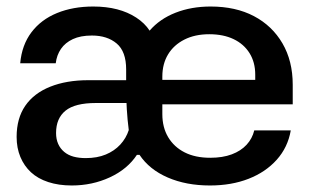

<svg xmlns="http://www.w3.org/2000/svg" viewBox="-20 -559 950 589"><path d="M200 10Q160 10 128 -0.5Q96 -11 75 -30.5Q54 -50 42.5 -77.5Q31 -105 31 -139Q31 -196 57.5 -234.5Q84 -273 134 -293Q184 -313 251 -313H388V-243H274Q210 -243 181 -219.5Q152 -196 152 -151Q152 -132 158.5 -117.5Q165 -103 177 -93Q189 -83 205.5 -78.5Q222 -74 243 -74Q278 -74 304.5 -85Q331 -96 349 -115.5Q367 -135 375 -160Q371 -191 369 -224Q367 -257 367 -288V-346Q367 -401 338 -425.5Q309 -450 262 -450Q227 -450 203.5 -439Q180 -428 167 -409Q154 -390 151 -365H42Q47 -421 76.5 -460Q106 -499 155 -519Q204 -539 266 -539Q306 -539 339 -530.5Q372 -522 398 -505Q424 -488 439 -465Q470 -501 518.5 -520Q567 -539 626 -539Q703 -539 759 -509.5Q815 -480 846.5 -426Q878 -372 878 -299V-239H459V-314H779L763 -298V-330Q763 -368 745.5 -396Q728 -424 696.5 -439Q665 -454 622 -454Q578 -454 545.5 -437.5Q513 -421 495.5 -392Q478 -363 478 -324V-209Q478 -168 496 -138Q514 -108 546.5 -91.5Q579 -75 625 -75Q663 -75 691 -85.5Q719 -96 736.5 -115Q754 -134 760 -159H872Q863 -107 829 -69Q795 -31 742.5 -10.5Q690 10 624 10Q551 10 494.5 -14.5Q438 -39 408 -84H400Q371 -40 317 -15Q263 10 200 10Z"/></svg>

Font: Hubot Sans Medium
Style: Regular
Weight: 500
Designer: Deni Anggara
Foundry: GitHub, Inc., Subsidiary of Microsoft Corporation
Version: Version 2.000